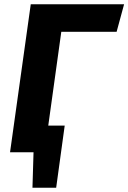

<svg xmlns="http://www.w3.org/2000/svg" viewBox="-20 -713 601 899"><path d="M526 -564 561 -693H124L27 0H137L132 166H243L283 -125H206L267 -564Z"/></svg>

Font: Fira Sans
Style: Bold Italic
Weight: 700
Italic angle: -8°
Designer: bBox Type GmbH & Carrois Corporate GbR & Edenspiekermann AG
Foundry: bBox Type GmbH & Carrois Corporate GbR & Edenspiekermann AG
Version: Version 4.301;PS 004.301;hotconv 1.0.88;makeotf.lib2.5.64775